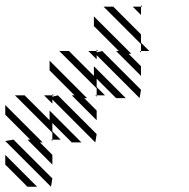

<svg xmlns="http://www.w3.org/2000/svg" viewBox="-25 -697 712 722"><path d="M171.9 -166.7 166.7 -171.9H171.9ZM171.9 -78.1 78.1 -171.9H88.5L-5.2 -265.6V-302.1L135.4 -161.5H125L171.9 -114.6ZM166.7 5.2 -5.2 -166.7 26 -171.9 171.9 -26ZM78.1 5.2 -5.2 -78.1V-114.6L114.6 5.2ZM338.5 -333.3 333.3 -338.5H338.5ZM338.5 -244.8 244.8 -338.5H255.2L161.5 -432.3V-468.8L302.1 -328.1H291.7L338.5 -281.2ZM171.9 -307.3 140.6 -338.5H171.9V-333.3L192.7 -338.5L338.5 -192.7L333.3 -161.5L171.9 -322.9ZM505.2 -500 500 -505.2H505.2ZM505.2 -411.5 411.5 -505.2H421.9L328.1 -599V-635.4L468.8 -494.8H458.3L505.2 -447.9ZM338.5 -474 307.3 -505.2H338.5V-500L359.4 -505.2L505.2 -359.4L500 -328.1L338.5 -489.6ZM505.2 -640.6 474 -671.9H505.2ZM171.9 -171.9H203.1L171.9 -203.1V-197.9L31.2 -338.5H67.7L161.5 -244.8V-281.2L281.2 -161.5H244.8L171.9 -234.4ZM338.5 -338.5H369.8L338.5 -369.8V-364.6L197.9 -505.2H234.4L328.1 -411.5V-447.9L447.9 -328.1H411.5L338.5 -401ZM171.9 -338.5H177.1L171.9 -343.8ZM505.2 -505.2H536.5L505.2 -536.5V-531.2L364.6 -671.9H401L505.2 -567.7ZM338.5 -505.2H343.8L338.5 -510.4ZM505.2 -671.9H510.4L505.2 -677.1Z"/></svg>

Font: 0xA000-Monochrome
Style: Monochrome
Weight: 400
Version: Version 0.1